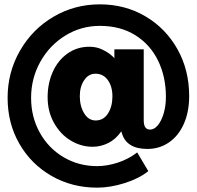

<svg xmlns="http://www.w3.org/2000/svg" viewBox="-20 -718 904 883"><path d="M671 -122Q689 -122 705.5 -141.5Q722 -161 732.5 -195.5Q743 -230 743 -273Q743 -365 707 -439Q671 -513 602.5 -556Q534 -599 439 -599Q353 -599 280.5 -554.5Q208 -510 165.5 -434Q123 -358 123 -268Q123 -180 163 -108Q203 -36 272.5 5Q342 46 427 46Q472 46 521.5 30Q571 14 611 -17L662 69Q620 103 553.5 124Q487 145 427 145Q311 145 217 91Q123 37 69 -57Q15 -151 15 -268Q15 -386 72 -485Q129 -584 226 -641Q323 -698 439 -698Q555 -698 648.5 -643Q742 -588 796 -492Q850 -396 850 -276Q850 -204 825.5 -148.5Q801 -93 757 -63Q713 -33 658 -33Q561 -33 540 -107L538 -114Q512 -77 477.5 -60Q443 -43 406 -43Q353 -43 305.5 -71.5Q258 -100 228.5 -152.5Q199 -205 199 -271Q199 -334 222.5 -387Q246 -440 290 -471.5Q334 -503 391 -503Q423 -503 448.5 -491Q474 -479 490 -465.5Q506 -452 506 -450V-491H641V-166Q641 -142 648.5 -132Q656 -122 671 -122ZM347 -276Q347 -230 367 -197Q387 -164 420 -164Q456 -164 476.5 -196Q497 -228 497 -275Q497 -320 476 -349.5Q455 -379 419 -379Q387 -379 367 -349Q347 -319 347 -276Z"/></svg>

Font: Argentum Sans Black
Style: Regular
Weight: 900
Designer: Julieta Ulanovsky (Modified by Cristiano Sobral)
Foundry: Julieta Ulanovsky
Version: Version 1.000; ttfautohint (v1.5.65-e2d9)